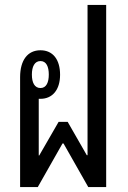

<svg xmlns="http://www.w3.org/2000/svg" viewBox="-20 -763 523 783"><path d="M62 -448V0H134L235 -178H239L340 0H413V-743H337V-130H334L256 -266H219L140 -129H138V-360C140 -360 143 -360 145 -360C194 -360 225 -397 225 -458C225 -520 196 -558 145 -558C93 -558 62 -518 62 -448ZM145 -404C121 -404 110 -426 110 -459C110 -491 121 -514 145 -514C169 -514 179 -491 179 -459C179 -427 169 -404 145 -404Z"/></svg>

Font: Noto Sans Thai Looped ExtraCondensed
Style: Regular
Weight: 400
Width: 2
Designer: Sasikarn Vongin, Ben Mitchell
Foundry: The Fontpad Ltd
Version: Version 1.001